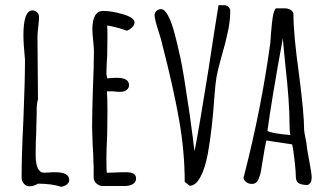

<svg xmlns="http://www.w3.org/2000/svg" viewBox="-20 -702 1243 738"><path d="M126 4Q110 14 92 14Q80 14 71.5 3.5Q63 -7 63 -19Q63 -103 70 -243Q76 -392 76 -466V-473Q70 -536 70 -567Q70 -662 105 -662Q115 -662 122.5 -654.5Q130 -647 130 -637Q130 -625 127 -599Q124 -574 124 -561Q124 -494 125 -440Q126 -387 126 -320Q121 -305 121 -278V-266L119 -187Q117 -152 117 -107Q117 -38 150 -38Q152 -38 156.5 -38.5Q161 -39 169 -39Q178 -40 192 -40Q246 -40 246 -10Q246 0 237 7Q228 14 215 16Q179 4 126 4Z M340 -18V-44V-64Q339 -73 339 -85Q339 -106 336 -149L334 -213Q334 -262 337 -359Q341 -446 341 -505Q341 -519 338 -547Q335 -576 335 -589Q335 -660 377 -660Q410 -660 453.5 -647Q497 -634 497 -616Q497 -606 488.5 -597.5Q480 -589 468 -584Q426 -599 392 -604Q393 -589 393 -561Q393 -521 392 -489Q389 -441 389 -417L392 -401L408 -402Q416 -403 428 -403Q476 -403 476 -375Q476 -364 467 -356.5Q458 -349 444 -349Q426 -349 416 -351H391Q393 -325 393 -275Q393 -225 392 -185Q389 -124 389 -94Q389 -38 391 -38L424 -39Q441 -40 465 -40Q503 -40 503 -16Q503 -2 490.5 5.5Q478 13 460 13H375Q362 13 351.5 4Q341 -5 340 -18Z M690 -3Q690 -118 668.5 -241Q647 -364 601 -542Q599 -552 592 -573Q574 -629 574 -644Q574 -653 581.5 -660Q589 -667 598 -667Q613 -667 626 -642Q639 -618 650 -577.5Q661 -537 674 -477Q686 -420 703 -302L709 -263L721 -174Q725 -137 728 -121Q749 -231 782 -439Q809 -617 820 -682H842Q851 -682 858 -675.5Q865 -669 865 -660Q865 -624 856.5 -582.5Q848 -541 831 -483Q817 -433 812.5 -408Q808 -383 804 -329Q796 -208 779 -112Q768 -54 750 -21Q732 12 709 12Z M1117 -24Q1117 -54 1107 -126L1103 -147L1004 -162Q998 -139 987 -69Q981 -20 968 -4Q961 5 948 5Q936 5 926 -2.5Q916 -10 916 -21L918 -26L919 -30Q985 -287 1019 -537Q1019 -541 1020 -550.5Q1021 -560 1022 -578Q1025 -615 1028.5 -637Q1032 -659 1040 -670H1074Q1088 -670 1098 -663.5Q1108 -657 1108 -645Q1108 -569 1129 -419Q1149 -265 1149 -203Q1149 -197 1154 -172Q1159 -149 1159 -142Q1159 -135 1169 -82Q1178 -34 1178 -20V-19Q1178 3 1162 9Q1139 9 1128 2Q1117 -5 1117 -24ZM1093 -220Q1093 -310 1077 -450L1067 -554Q1024 -319 1008 -199Q1023 -189 1096 -183Q1093 -198 1093 -220Z"/></svg>

Font: Amatic SC
Style: Bold
Weight: 700
Designer: Multiple Designers
Foundry: Vernon Adams
Version: Version 2.505